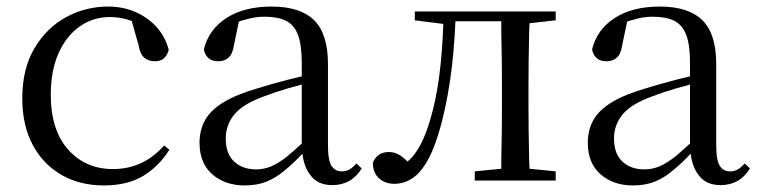

<svg xmlns="http://www.w3.org/2000/svg" viewBox="-20 -551 2319 586"><path d="M297 15Q224 15 168 -17Q112 -49 80 -108.5Q48 -168 48 -251Q48 -341 85 -403.5Q122 -466 181.5 -498.5Q241 -531 310 -531Q355 -531 393 -514.5Q431 -498 457.5 -469Q484 -440 495 -399Q486 -364 453 -364Q432 -364 419.5 -375.5Q407 -387 403 -413L382 -487Q376 -489 370 -491Q343 -499 315 -499Q264 -499 223 -470Q182 -441 158.5 -388Q135 -335 135 -262Q135 -154 188 -94.5Q241 -35 325 -35Q370 -35 409 -52.5Q448 -70 481 -107L497 -94Q464 -42 416 -13.5Q368 15 297 15Z M727 15Q667 15 628 -19Q589 -53 589 -115Q589 -154 606 -184.5Q623 -215 662.5 -239Q702 -263 768 -282Q810 -295 856 -307Q879 -313 901 -318V-359Q901 -415 889 -445.5Q877 -476 852 -488Q827 -500 787 -500Q758 -500 729 -491Q719 -489 709 -485L694 -413Q690 -386 677.5 -375Q665 -364 646 -364Q610 -364 602 -400Q617 -461 671 -496Q725 -531 809 -531Q896 -531 938.5 -489.5Q981 -448 981 -355V-108Q981 -61 992 -44.5Q1003 -28 1023 -28Q1036 -28 1046 -33.5Q1056 -39 1068 -52L1084 -37Q1068 -11 1045.5 1.5Q1023 14 994 14Q949 14 927 -17Q908 -41 903 -82Q875 -52 849 -31Q822 -8 793 3.5Q764 15 727 15ZM901 -293Q881 -287 861 -282Q820 -270 786 -257Q722 -234 695.5 -202Q669 -170 669 -128Q669 -82 694.5 -58Q720 -34 762 -34Q785 -34 807 -43Q829 -52 857 -74Q876 -90 901 -113Z M1184 10Q1155 10 1136.5 -7Q1118 -24 1118 -55Q1125 -71 1137 -79Q1149 -87 1167 -87Q1185 -87 1201 -77Q1212 -70 1224 -58Q1239 -71 1249 -86Q1266 -109 1281 -149Q1307 -221 1320 -314Q1330 -390 1333 -478L1246 -489V-516H1676V-489L1596 -480Q1596 -467 1595 -451Q1594 -410 1593.5 -366Q1593 -322 1593 -288V-229Q1593 -194 1593.5 -150Q1594 -106 1595 -65Q1596 -49 1596 -36L1676 -28V0H1429V-28L1510 -36Q1510 -49 1510 -65Q1511 -106 1511.5 -150Q1512 -194 1512 -229V-288Q1512 -322 1511.5 -366Q1511 -410 1510 -451Q1510 -470 1510 -486H1370Q1366 -391 1354 -308Q1340 -212 1317 -139Q1300 -84 1279.5 -51.5Q1259 -19 1235 -4.5Q1211 10 1184 10Z M1912 15Q1852 15 1813 -19Q1774 -53 1774 -115Q1774 -154 1791 -184.5Q1808 -215 1847.5 -239Q1887 -263 1953 -282Q1995 -295 2041 -307Q2064 -313 2086 -318V-359Q2086 -415 2074 -445.5Q2062 -476 2037 -488Q2012 -500 1972 -500Q1943 -500 1914 -491Q1904 -489 1894 -485L1879 -413Q1875 -386 1862.5 -375Q1850 -364 1831 -364Q1795 -364 1787 -400Q1802 -461 1856 -496Q1910 -531 1994 -531Q2081 -531 2123.5 -489.5Q2166 -448 2166 -355V-108Q2166 -61 2177 -44.5Q2188 -28 2208 -28Q2221 -28 2231 -33.5Q2241 -39 2253 -52L2269 -37Q2253 -11 2230.5 1.5Q2208 14 2179 14Q2134 14 2112 -17Q2093 -41 2088 -82Q2060 -52 2034 -31Q2007 -8 1978 3.5Q1949 15 1912 15ZM2086 -293Q2066 -287 2046 -282Q2005 -270 1971 -257Q1907 -234 1880.5 -202Q1854 -170 1854 -128Q1854 -82 1879.5 -58Q1905 -34 1947 -34Q1970 -34 1992 -43Q2014 -52 2042 -74Q2061 -90 2086 -113Z"/></svg>

Font: Early Summer Mincho
Style: Regular
Weight: 400
Designer: GuiWonder
Version: Version 1.002